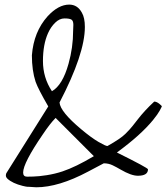

<svg xmlns="http://www.w3.org/2000/svg" viewBox="-20 -792 710 814"><path d="M607.4 -74.2Q607.4 -46.9 564.5 -46.9Q536.1 -46.9 491.2 -73.2Q474.6 -83 457.5 -91.3Q440.4 -99.6 419.9 -99.6Q389.6 -84 353.5 -64.5Q228.5 2 133.8 2L102.5 0Q101.6 0 97.2 0Q92.8 0 76.2 -3.9Q33.2 -14.6 11.7 -34.2Q4.9 -41 4.9 -47.4Q4.9 -53.7 6.8 -57.6L184.6 -340.8Q141.6 -415 130.9 -445.3Q115.2 -493.2 115.2 -557.6Q123 -657.2 181.6 -722.7Q227.5 -772.5 273.4 -772.5Q308.6 -772.5 327.1 -738.3Q339.8 -716.8 339.8 -677.7Q339.8 -563.5 232.4 -357.4Q235.4 -318.4 324.2 -244.1Q367.2 -208 397.5 -190.4Q427.7 -172.9 435.5 -172.9Q491.2 -204.1 511.7 -224.6Q532.2 -245.1 542 -257.8Q551.8 -270.5 563.5 -285.2Q592.8 -323.2 633.8 -361.3Q643.6 -361.3 655.3 -352.1Q667 -342.8 666 -340.3Q665 -337.9 657.2 -323.2Q649.4 -308.6 628.9 -283.2Q576.2 -218.8 475.6 -145.5Q607.4 -80.1 607.4 -74.2ZM78.1 -60.5Q78.1 -43 94.7 -43Q97.7 -43 120.6 -43.5Q143.6 -43.9 178.2 -49.3Q212.9 -54.7 245.1 -65.4Q300.8 -84 377.9 -129.9L215.8 -292Q192.4 -268.6 161.1 -221.7Q78.1 -100.6 78.1 -60.5ZM200.2 -405.3Q245.1 -430.7 270.5 -521.5Q290 -590.8 290 -661.1L291 -686.5Q291 -704.1 282.7 -709Q274.4 -713.9 253.4 -713.9Q232.4 -713.9 213.9 -695.8Q195.3 -677.7 183.6 -651.4Q162.1 -603.5 162.1 -533.2Q162.1 -462.9 200.2 -405.3Z"/></svg>

Font: Architects Daughter
Style: Regular
Weight: 400
Designer: Kimberly Geswein
Foundry: Kimberly Geswein
Version: Version 1.002 2010